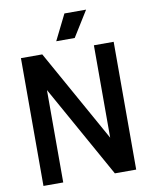

<svg xmlns="http://www.w3.org/2000/svg" viewBox="-100 -1021 861 1095"><g transform="rotate(-10 330.0 -474.0)"><path d="M61.5 0V-740H185L484 -205V-740H598.5V0H475L176 -535V0ZM276.5 -800 350 -948H475.5L383.5 -800Z"/></g></svg>

Font: Encode Sans Cnd SmBold
Style: Regular
Weight: 600
Width: 3
Designer: Multiple Designers
Foundry: Impallari Type
Version: Version 3.002; ttfautohint (v1.8.3) -l 8 -r 50 -G 200 -x 14 